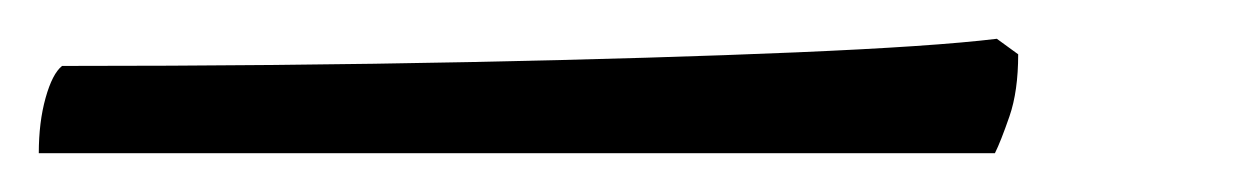

<svg xmlns="http://www.w3.org/2000/svg" viewBox="-31 -23 642 99"><path d="M-11 56Q-11 40 -7.5 27.5Q-4 15 1 11Q114 11 211.5 9Q309 7 379.5 4Q450 1 483 -3L494 5Q494 24 489.5 37Q485 50 482 56Z"/></svg>

Font: Texturina 12pt Light
Style: Italic
Weight: 300
Italic angle: -11°
Designer: Guillermo Torres Carreño
Foundry: Omnibus-Type
Version: Version 1.002